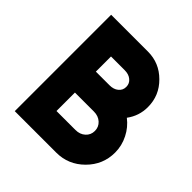

<svg xmlns="http://www.w3.org/2000/svg" viewBox="-186 -843 986 986"><g transform="rotate(45 307.0 -350.0)"><path d="M218 -286H356Q388 -286 409 -267Q430 -248 430 -219Q430 -190 409 -171Q388 -152 356 -152H218ZM218 -548H317Q347 -548 365 -533Q384 -518 384 -493Q384 -468 365 -453Q347 -438 317 -438H218ZM67 -700V0H368Q456 0 519 -63Q582 -126 582 -214Q582 -264 559 -309Q537 -353 498 -383Q536 -434 536 -498Q536 -582 476 -641Q417 -700 334 -700Z"/></g></svg>

Font: Unageo
Style: ExtraBold
Weight: 800
Designer: Richard Sepsi
Foundry: Richard Sepsi
Version: Version 2.000